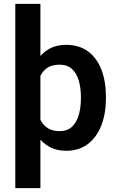

<svg xmlns="http://www.w3.org/2000/svg" viewBox="-20 -770 608 993"><path d="M527.8 -269.5V-259.3Q527.8 -182.6 504.2 -121.6Q480.5 -60.5 434.8 -25.4Q389.2 9.8 322.8 9.8Q279.3 9.8 246.3 -5.4Q213.4 -20.5 189 -47.4V203.1H59.1V-750H189V-480.5Q213.4 -508.3 246.1 -523.2Q278.8 -538.1 321.8 -538.1Q388.7 -538.1 434.6 -504.6Q480.5 -471.2 504.2 -410.6Q527.8 -350.1 527.8 -269.5ZM398.4 -259.3V-269.5Q398.4 -316.4 387.2 -354Q376 -391.6 351.8 -413.6Q327.6 -435.5 288.1 -435.5Q250.5 -435.5 226.3 -420.2Q202.1 -404.8 189 -377.9V-149.9Q202.6 -123.5 226.6 -107.7Q250.5 -91.8 289.1 -91.8Q328.6 -91.8 352.5 -114.7Q376.5 -137.7 387.5 -175.8Q398.4 -213.9 398.4 -259.3Z"/></svg>

Font: Vazirmatn RD FD SemiBold
Style: Regular
Weight: 600
Designer: Saber Rastikerdar
Foundry: Saber Rastikerdar
Version: Version 33.003